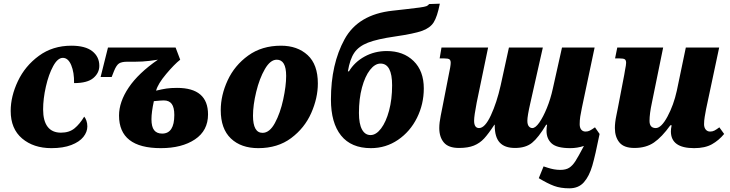

<svg xmlns="http://www.w3.org/2000/svg" viewBox="-20 -794 3964 1042"><path d="M38 -192Q38 -271 77 -353.5Q116 -436 191 -491Q266 -546 367 -546Q443 -546 481 -516Q519 -486 519 -437Q519 -398 486.5 -370.5Q454 -343 382 -343Q383 -401 366.5 -440.5Q350 -480 321 -480Q293 -480 268.5 -435Q244 -390 229 -324Q214 -258 214 -200Q214 -138 238.5 -106Q263 -74 311 -74Q356 -74 384.5 -97.5Q413 -121 437 -161Q444 -153 449 -139Q454 -125 454 -108Q454 -78 432.5 -51Q411 -24 367 -7Q323 10 259 10Q162 10 100 -42.5Q38 -95 38 -192Z M626 -167Q626 -241 678.5 -319Q731 -397 837 -470Q827 -468 790 -463.5Q753 -459 713 -459H671Q641 -459 626.5 -450Q612 -441 599 -409L586 -376H526L566 -536H933L958 -470Q926 -445 881.5 -392Q837 -339 827 -302Q860 -310 883.5 -313.5Q907 -317 941 -317Q1109 -317 1109 -173Q1109 -85 1038 -37.5Q967 10 853 10Q626 10 626 -167ZM926 -170Q926 -211 912 -230Q898 -249 869 -249Q855 -249 815 -245Q802 -185 802 -147Q802 -106 816.5 -87.5Q831 -69 860 -69Q926 -69 926 -170Z M1178 -196Q1178 -277 1215.5 -358Q1253 -439 1327 -492.5Q1401 -546 1505 -546Q1594 -546 1649.5 -495Q1705 -444 1705 -341Q1705 -262 1669 -180.5Q1633 -99 1560 -44.5Q1487 10 1382 10Q1288 10 1233 -42.5Q1178 -95 1178 -196ZM1533 -382Q1533 -470 1482 -470Q1447 -470 1417.5 -419Q1388 -368 1370.5 -295.5Q1353 -223 1353 -166Q1353 -73 1405 -73Q1443 -73 1472 -126.5Q1501 -180 1517 -254Q1533 -328 1533 -382Z M1776 -254Q1776 -446 1850 -581Q1924 -716 2111 -736L2182 -744Q2228 -749 2256.5 -753Q2285 -757 2294 -760.5Q2303 -764 2309 -772L2367 -774Q2353 -703 2333.5 -672.5Q2314 -642 2270.5 -626.5Q2227 -611 2124 -596Q2027 -582 1977 -562.5Q1927 -543 1903 -508Q1879 -473 1868 -407H1874Q1904 -457 1958.5 -487Q2013 -517 2079 -517Q2169 -517 2224.5 -463Q2280 -409 2280 -314Q2280 -229 2243 -154.5Q2206 -80 2140 -35Q2074 10 1993 10Q1886 10 1831 -58.5Q1776 -127 1776 -254ZM2108 -331Q2108 -449 2045 -449Q2015 -449 1988 -414.5Q1961 -380 1944.5 -319Q1928 -258 1928 -181Q1928 -122 1944.5 -91.5Q1961 -61 1991 -61Q2021 -61 2048 -96.5Q2075 -132 2091.5 -193.5Q2108 -255 2108 -331Z M3234 -67Q3211 48 3194.5 105Q3178 162 3149 195Q3120 228 3070 228Q3022 228 2987 215Q2952 202 2904 173L2930 109Q2936 111 2953 116.5Q2970 122 2987 125Q3004 128 3021 128Q3051 128 3069 116.5Q3087 105 3102.5 81Q3118 57 3149 -2Q3113 10 3075 10Q3002 10 2974 -15.5Q2946 -41 2946 -84Q2946 -101 2949 -117H2944Q2902 -47 2867.5 -19Q2833 9 2775 9Q2719 9 2692 -20.5Q2665 -50 2665 -112V-117H2663Q2631 -68 2607.5 -42.5Q2584 -17 2552 -4Q2520 9 2471 9Q2414 9 2389 -20.5Q2364 -50 2364 -99Q2364 -128 2372 -167Q2380 -206 2381 -212L2414 -381Q2426 -436 2426 -453Q2426 -467 2419 -472Q2412 -477 2390 -477H2366L2376 -536H2629L2567 -237Q2553 -165 2553 -139Q2553 -99 2580 -99Q2612 -99 2644 -168Q2676 -237 2697 -330L2742 -536H2926L2858 -234Q2842 -164 2842 -139Q2842 -118 2850 -108.5Q2858 -99 2869 -99Q2886 -99 2907 -129Q2928 -159 2948 -208Q2968 -257 2980 -312L3030 -536H3207L3138 -209Q3132 -181 3129 -161Q3126 -141 3126 -120Q3126 -101 3134.5 -90.5Q3143 -80 3158 -80Q3171 -80 3181.5 -85.5Q3192 -91 3209 -103Z M3621 -81Q3621 -94 3625 -114H3618Q3572 -50 3529 -20.5Q3486 9 3423 9Q3366 9 3341.5 -21Q3317 -51 3317 -99Q3317 -129 3325 -167Q3333 -205 3334 -212L3368 -389L3372 -413Q3378 -442 3378 -453Q3378 -467 3371 -472Q3364 -477 3342 -477H3318L3330 -536H3579L3518 -237Q3505 -177 3505 -138Q3505 -99 3539 -99Q3569 -99 3602.5 -161.5Q3636 -224 3653 -301L3702 -536H3883L3812 -202Q3808 -181 3804.5 -160Q3801 -139 3801 -120Q3801 -102 3810 -91Q3819 -80 3834 -80Q3847 -80 3857.5 -85.5Q3868 -91 3884 -103L3910 -67Q3881 -32 3843.5 -11Q3806 10 3747 10Q3621 10 3621 -81Z"/></svg>

Font: Noto Serif NarrowBlack
Style: Italic
Weight: 900
Width: 4
Italic angle: -12°
Designer: Monotype Design Team
Foundry: Monotype Imaging Inc.
Version: Version 1.001